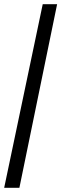

<svg xmlns="http://www.w3.org/2000/svg" viewBox="-20 -780 294 921"><path d="M0 121 185 -760H254L73 121Z"/></svg>

Font: Noto Serif Thai Condensed Black
Style: Regular
Weight: 900
Width: 3
Designer: Monotype Design Team
Foundry: Monotype Imaging Inc.
Version: Version 2.002; ttfautohint (v1.8.4.7-5d5b)